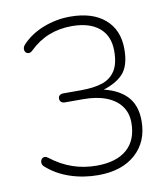

<svg xmlns="http://www.w3.org/2000/svg" viewBox="-79 -744 711 818"><g transform="rotate(-10 277.0 -335.0)"><path d="M59 -69Q49 -78 50.5 -90Q52 -102 61.5 -106.5Q71 -111 83 -102Q128 -67 177 -50Q226 -33 281 -33Q367 -33 412.5 -73Q458 -113 458 -188Q458 -229 436.5 -259Q415 -289 373.5 -305.5Q332 -322 272 -322H194Q184 -322 178 -327.5Q172 -333 172 -342Q172 -351 178 -356Q184 -361 194 -361H270Q326 -361 362.5 -373Q399 -385 419 -415.5Q439 -446 439 -502Q439 -567 397 -602Q355 -637 279 -637Q170 -637 96 -564Q85 -553 74 -556.5Q63 -560 61.5 -572.5Q60 -585 71 -596Q108 -635 163.5 -656.5Q219 -678 279 -678Q375 -678 429 -631.5Q483 -585 483 -502Q483 -428 449.5 -393.5Q416 -359 347 -341V-351Q423 -337 462.5 -297.5Q502 -258 502 -188Q502 -98 442.5 -45Q383 8 281 8Q217 8 159 -11.5Q101 -31 59 -69Z"/></g></svg>

Font: SN Pro Thin
Style: Regular
Weight: 200
Designer: Tobias Whetton
Foundry: Supernotes
Version: Version 1.003;Glyphs 3.3 (3324)